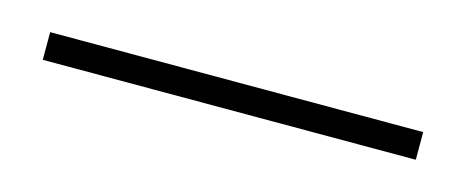

<svg xmlns="http://www.w3.org/2000/svg" viewBox="-22 -783 405 167"><g transform="rotate(15 181.0 -699.5)"><path d="M12.7 -687V-711.9H348.6V-687Z"/></g></svg>

Font: TypoPRO Playfair Display SC
Style: Bold
Weight: 700
Designer: Claus Eggers Sørensen
Foundry: Claus Eggers Sørensen
Version: Version 1.004;PS 001.004;hotconv 1.0.70;makeotf.lib2.5.58329